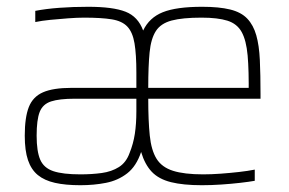

<svg xmlns="http://www.w3.org/2000/svg" viewBox="-20 -538 853 566"><path d="M217 8Q173 8 142 1Q111 -6 91.5 -22Q72 -38 62.5 -66Q53 -94 53 -138Q53 -192 65 -222.5Q77 -253 107 -266Q137 -279 191 -279Q223 -279 255 -279Q287 -279 318.5 -279Q350 -279 382 -279V-324Q382 -378 376.5 -410.5Q371 -443 355.5 -459.5Q340 -476 309.5 -481Q279 -486 228 -486Q208 -486 181 -484Q154 -482 128.5 -479.5Q103 -477 84 -473V-506Q115 -512 155 -515Q195 -518 240 -518Q313 -518 350 -503.5Q387 -489 402 -448Q420 -486 460 -502Q500 -518 576 -518Q626 -518 658.5 -510Q691 -502 709 -483Q727 -464 735.5 -434Q744 -404 746 -361Q748 -318 748 -260V-247H417Q417 -182 421.5 -138.5Q426 -95 441.5 -70Q457 -45 490 -34.5Q523 -24 579 -24Q603 -24 630.5 -26Q658 -28 684.5 -31Q711 -34 731 -38V-5Q714 -2 688 1Q662 4 632.5 6Q603 8 575 8Q520 8 484 -1Q448 -10 427.5 -31.5Q407 -53 396 -90Q382 -48 355 -27Q328 -6 292.5 1Q257 8 217 8ZM217 -24Q251 -24 280 -28Q309 -32 330.5 -45.5Q352 -59 362 -87Q373 -114 377.5 -143.5Q382 -173 382 -210V-247H200Q155 -247 130.5 -239Q106 -231 97 -208Q88 -185 88 -138Q88 -92 98.5 -67.5Q109 -43 137 -33.5Q165 -24 217 -24ZM713 -258Q714 -330 710 -374.5Q706 -419 692.5 -443.5Q679 -468 650.5 -477Q622 -486 574 -486Q518 -486 486 -477.5Q454 -469 439.5 -446.5Q425 -424 421 -383.5Q417 -343 417 -279H734Z"/></svg>

Font: Saira Thin SemiCondensed
Style: Regular
Weight: 100
Width: 4
Version: Version 1.101